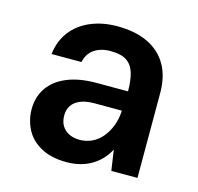

<svg xmlns="http://www.w3.org/2000/svg" viewBox="-86 -629 754 731"><g transform="rotate(15 291.5 -263.0)"><path d="M236 12Q176 12 135.5 -10Q95 -32 75.5 -69Q56 -106 56 -149Q56 -197 80.5 -233Q105 -269 152.5 -289Q200 -309 268 -309H393Q393 -353 384 -382Q375 -411 353 -425.5Q331 -440 290 -440Q251 -440 225.5 -422.5Q200 -405 193 -371H75Q81 -423 109.5 -460.5Q138 -498 185 -518Q232 -538 290 -538Q363 -538 412.5 -513.5Q462 -489 487.5 -444Q513 -399 513 -334V0H410L398 -81Q388 -61 372.5 -44Q357 -27 337 -14.5Q317 -2 291.5 5Q266 12 236 12ZM262 -83Q289 -83 311.5 -94Q334 -105 350.5 -125Q367 -145 377 -171Q387 -197 389 -226V-232H281Q247 -232 225 -222.5Q203 -213 192.5 -196.5Q182 -180 182 -158Q182 -134 192 -117.5Q202 -101 220 -92Q238 -83 262 -83Z"/></g></svg>

Font: DM Sans 9pt SemiBold
Style: Regular
Weight: 600
Version: Version 4.004;gftools[0.9.30]